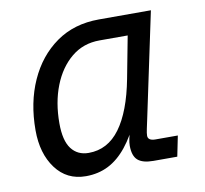

<svg xmlns="http://www.w3.org/2000/svg" viewBox="-66 -601 731 684"><g transform="rotate(-10 300.0 -259.0)"><path d="M192 12Q123 12 83 -42Q43 -96 43 -180Q43 -280 78.5 -359Q114 -438 179 -484Q244 -530 334 -530H522L442 -152Q438 -133 434.5 -117Q431 -101 431 -92Q431 -83 438 -78.5Q445 -74 458 -74H539L524 0H438Q399 0 381.5 -15.5Q364 -31 364 -68Q364 -79 367 -93Q370 -107 375 -123Q380 -139 386 -157H396Q371 -101 340.5 -63Q310 -25 273.5 -6.5Q237 12 192 12ZM216 -68Q285 -68 329.5 -128.5Q374 -189 396 -304L425 -456H323Q264 -456 221 -420.5Q178 -385 154.5 -325Q131 -265 131 -190Q131 -127 153.5 -97.5Q176 -68 216 -68Z"/></g></svg>

Font: Geist Mono
Style: Italic
Weight: 400
Italic angle: -12°
Monospace: yes
Designer: Basement.studio, Andrés Briganti, Mateo Zaragoza
Foundry: Basement.studio, Vercel, Andrés Briganti, Guido Ferreyra, Mateo Zaragoza
Version: Version 1.500